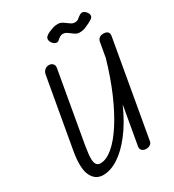

<svg xmlns="http://www.w3.org/2000/svg" viewBox="-268 -1313 1328 1469"><g transform="rotate(-30 395.5 -579.0)"><path d="M204.5 9Q135.5 9 103.8 -56.8Q72 -122.5 97 -266.5L205.5 -879.5Q207.5 -891.5 214.8 -902.8Q222 -914 234.2 -921.5Q246.5 -929 262.5 -928.5Q284.5 -928 296.8 -914Q309 -900 305 -878.5L196 -259.5Q190.5 -225.5 186.5 -193.5Q182.5 -161.5 184 -135.8Q185.5 -110 196.2 -94.8Q207 -79.5 230 -79.5Q282.5 -79.5 340.8 -128.5Q399 -177.5 457.5 -268Q516 -358.5 569.8 -482.5Q623.5 -606.5 667 -757L690 -888Q693.5 -906 706.8 -917.2Q720 -928.5 743.5 -928.5Q770.5 -928.5 782 -915.5Q793.5 -902.5 789.5 -881L641.5 -39.5Q638.5 -19 622.8 -9.5Q607 0 589 0Q567.5 0 552.8 -12.2Q538 -24.5 542.5 -50L601.5 -385Q543 -254.5 475.2 -167Q407.5 -79.5 338.2 -35.2Q269 9 204.5 9ZM589.5 -1026Q574 -1026 559.5 -1034.5Q545 -1043 531.5 -1054Q518 -1065 503.8 -1073.5Q489.5 -1082 473.5 -1082Q460 -1082 447.2 -1074.2Q434.5 -1066.5 422 -1055Q412.5 -1045.5 400.8 -1046.8Q389 -1048 378.2 -1056.2Q367.5 -1064.5 360.5 -1076.8Q353.5 -1089 353.5 -1101Q353.5 -1115.5 365.5 -1126.5Q377.5 -1137.5 395.5 -1145.5Q412 -1153 432.8 -1160Q453.5 -1167 478.5 -1167Q496.5 -1167 512 -1158.5Q527.5 -1150 541.2 -1139Q555 -1128 569 -1119.5Q583 -1111 598 -1111Q620.5 -1111 631.8 -1121Q643 -1131 661 -1142.5Q678 -1154 693.8 -1147.5Q709.5 -1141 720 -1126.8Q730.5 -1112.5 730.5 -1099.5Q730.5 -1085 720.2 -1076Q710 -1067 686 -1054.5Q668.5 -1046 645.5 -1036Q622.5 -1026 589.5 -1026Z"/></g></svg>

Font: Edu AU VIC WA NT Pre Medium
Style: Regular
Weight: 500
Designer: Tina and Corey Anderson, Eben Sorkin, Mirko Velimirovic
Foundry: Google for Education
Version: Version 1.001